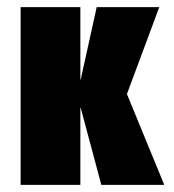

<svg xmlns="http://www.w3.org/2000/svg" viewBox="-20 -520 490 540"><path d="M265 0 207 -216.5H206V0H38V-500H206V-296.5H207L252 -500H428L337 -255.5L442 0Z"/></svg>

Font: League Mono Condensed ExtraBold
Style: Regular
Weight: 800
Width: 1
Designer: Tyler Finck
Foundry: The League of Moveable Type / Tyler Finck
Version: Version 2.210